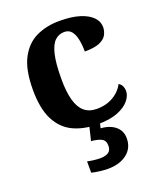

<svg xmlns="http://www.w3.org/2000/svg" viewBox="-145 -641 816 973"><g transform="rotate(-20 263.5 -154.5)"><path d="M295.2 10Q221.6 10 165.8 -16.3Q109.9 -42.5 78.4 -103Q46.9 -163.5 46.9 -266.2Q46.9 -374.3 79.6 -435.8Q112.3 -497.3 167.7 -523.1Q223.1 -548.9 291.9 -548.9Q357.1 -548.9 401.2 -535Q445.2 -521.1 467.8 -497.4Q490.3 -473.8 490.3 -444Q490.3 -422.7 479.7 -402.9Q469.1 -383.1 441.2 -371Q413.3 -359 360.7 -359Q360.7 -393.9 354.9 -423Q349.2 -452.2 335.2 -470.1Q321.3 -487.9 296 -487.9Q267.3 -487.9 246 -468.5Q224.8 -449 213 -401.1Q201.3 -353.1 201.3 -267.2Q201.3 -199.6 213.6 -154.7Q225.9 -109.7 252 -87.3Q278 -64.9 319.8 -64.9Q354.9 -64.9 383.5 -75.6Q412.1 -86.3 433.1 -105Q454 -123.6 465 -145.9Q477.6 -138.7 483.3 -126.3Q489 -113.9 489 -99.9Q489 -75.2 468.5 -49.7Q448.1 -24.2 405.6 -7.1Q363.2 10 295.2 10ZM267.8 240Q251.8 240 225.3 237Q198.9 234 180.9 229V168.1Q198.9 172.1 217.4 174.1Q235.9 176.1 248.9 176.1Q277.9 176.1 293.9 165.6Q309.9 155 309.9 130Q309.9 101 288.4 90.9Q266.9 80.9 234.9 78.6L255.9 -9H312.8L302.8 34Q335.8 36 359.9 48Q384 60 397.1 79.5Q410.2 99 410.2 126Q410.2 179 371 209.5Q331.8 240 267.8 240Z"/></g></svg>

Font: Noto Serif Sinhala
Style: Regular
Weight: 400
Designer: Jelle Bosma - Monotype Design Team
Foundry: Monotype Imaging Inc.
Version: Version 2.006